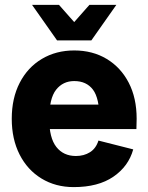

<svg xmlns="http://www.w3.org/2000/svg" viewBox="-20 -750 606 784"><path d="M281 14Q207 14 149.5 -21Q92 -56 60 -119Q28 -182 28 -265Q28 -349 60.5 -412Q93 -475 151 -509.5Q209 -544 283 -544Q358 -544 415.5 -509.5Q473 -475 505.5 -412.5Q538 -350 538 -265Q538 -254 537.5 -244Q537 -234 537 -223H111V-323H427L386 -265Q386 -349 359.5 -384Q333 -419 283 -419Q237 -419 209 -383.5Q181 -348 181 -265Q181 -187 210 -150Q239 -113 290 -113Q323 -113 347.5 -128.5Q372 -144 382 -176L524 -140Q505 -71 443 -28.5Q381 14 281 14ZM217 -585 345 -730H455L353 -585ZM213 -585 111 -730H221L349 -585Z"/></svg>

Font: Radio Canada Big
Style: Bold
Weight: 700
Designer: Étienne Aubert Bonn
Foundry: Coppers and Brasses
Version: Version 1.001